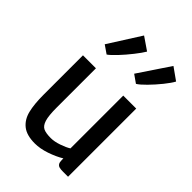

<svg xmlns="http://www.w3.org/2000/svg" viewBox="-257 -1004 1124 1124"><g transform="rotate(45 305.0 -442.5)"><path d="M523.9 -556.6V7.8H482.4Q463.4 7.8 452.1 4.9Q440.9 2 434.8 -7.3Q428.7 -16.6 428.7 -35.2V-48.8Q390.6 -25.9 341.1 -9Q291.5 7.8 248.5 7.8Q180.7 7.8 144.5 -21Q108.4 -49.8 95.7 -100.8Q83 -151.9 83 -231.4V-556.6H190.4V-231.9Q190.4 -164.1 200.4 -132.1Q210.4 -100.1 231.2 -90.3Q252 -80.6 292.5 -80.6Q321.8 -80.6 358.6 -93.3Q395.5 -106 416.5 -119.6V-556.6ZM253.9 -891.6 333 -837.4Q318.4 -812.5 288.3 -774.4Q258.3 -736.3 227.1 -703.1Q195.8 -669.9 177.7 -657.7L127.4 -692.4ZM501.5 -887.2 577.1 -833.5Q564.9 -810.1 534.7 -772.5Q504.4 -734.9 471.9 -701.9Q439.5 -668.9 420.4 -657.7L371.1 -692.4Z"/></g></svg>

Font: Merriweather Sans
Style: Regular
Weight: 400
Designer: Eben Sorkin
Foundry: Eben Sorkin
Version: Version 1.006; ttfautohint (v1.4.1) -l 6 -r 50 -G 0 -x 11 -H